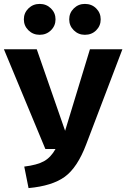

<svg xmlns="http://www.w3.org/2000/svg" viewBox="-32 -945 646 982"><path d="M113.5 -902Q137 -925 171 -925Q205 -925 228.5 -902Q252 -879 252 -846Q252 -813 228.5 -790Q205 -767 171 -767Q137 -767 113.5 -790Q90 -813 90 -846Q90 -879 113.5 -902ZM402 -925Q437 -925 460 -902Q483 -879 483 -846Q483 -813 460 -790Q437 -767 402 -767Q369 -767 345.5 -790Q322 -813 322 -846Q322 -879 345.5 -902Q369 -925 402 -925ZM594 -693 409 -207Q364 -88 299.5 -41Q235 6 114 17L92 -93Q158 -101 193 -120.5Q228 -140 252 -183H200L-12 -693H156L301 -276L428 -693Z"/></svg>

Font: FiraGO
Style: Bold
Weight: 700
Designer: bBox Type
Foundry: bBox Type GmbH
Version: Version 1.001;PS 001.001;hotconv 1.0.88;makeotf.lib2.5.64775